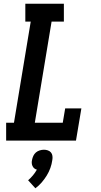

<svg xmlns="http://www.w3.org/2000/svg" viewBox="-20 -755 540 1031"><path d="M13 0V-96H55L145 -639H116V-735H323V-639H257L167 -96H317L330 -173H417L388 0ZM170 256 131 213Q145 201 157 186.5Q169 172 178 156Q170 154 164 149Q158 144 154.5 136.5Q151 129 150.5 120.5Q150 112 152 104Q154 93 159 82Q164 71 173 63.5Q182 56 193.5 52.5Q205 49 216 49Q227 49 237 52.5Q247 56 253.5 63.5Q260 71 261.5 82Q263 93 261 104Q258 126 250.5 147Q243 168 231 187.5Q219 207 204 224.5Q189 242 170 256Z"/></svg>

Font: Iosevka Gothic
Style: Bold Italic
Weight: 700
Italic angle: -9°
Monospace: yes
Designer: Belleve Invis
Foundry: Belleve Invis
Version: Version 15.5.1; ttfautohint (v1.8.4)